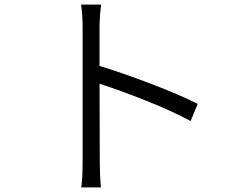

<svg xmlns="http://www.w3.org/2000/svg" viewBox="-20 -791 1040 839"><path d="M341 -670Q341 -729 334 -771H422Q415 -719 415 -670V-503Q516 -472 640.5 -424.5Q765 -377 844 -337L813 -262Q736 -304 621 -350Q506 -396 415 -425L416 -87Q416 -25 421 28H335Q341 -9 341 -87Z"/></svg>

Font: Sinter Normal
Style: Regular
Weight: 350
Foundry: Adobe & rsms
Version: Version 1.000